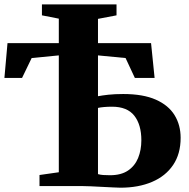

<svg xmlns="http://www.w3.org/2000/svg" viewBox="-20 -843 858 870"><path d="M525.5 7.5Q513.5 7.5 491.5 6.2Q469.5 5 443.2 3.8Q417 2.5 391.8 1.2Q366.5 0 348.5 0H159V-50L246.5 -62.5V-592L123.5 -580L80 -490H0L14 -647.5H246.5V-758.5L170 -773.5V-823H508V-773.5L424 -757.5V-647.5H664.5L680.5 -490H591L549 -580L424 -592V-407Q441.5 -410.5 471 -413.8Q500.5 -417 538.5 -417Q628.5 -417 686 -391.5Q743.5 -366 771 -321.2Q798.5 -276.5 798.5 -218.5Q798.5 -146 764.5 -95.5Q730.5 -45 669 -18.8Q607.5 7.5 525.5 7.5ZM478.5 -49Q528.5 -49 559.8 -70Q591 -91 605.8 -127Q620.5 -163 620.5 -207.5Q620.5 -278 588.5 -318.8Q556.5 -359.5 487.5 -359.5Q468 -359.5 451.2 -358Q434.5 -356.5 424 -354V-54Q434.5 -51 447.2 -50Q460 -49 478.5 -49Z"/></svg>

Font: Merriweather 60pt Black
Style: Regular
Weight: 900
Version: Version 2.100